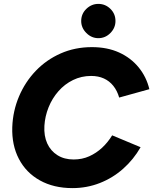

<svg xmlns="http://www.w3.org/2000/svg" viewBox="-20 -954 787 986"><path d="M352 12Q256 12 185 -27.5Q114 -67 77 -138Q40 -209 43 -301Q46 -384 77.5 -458.5Q109 -533 163.5 -590Q218 -647 291.5 -679.5Q365 -712 452 -712Q531 -712 591.5 -684.5Q652 -657 692 -608Q732 -559 747 -496L592 -453Q582 -488 562 -513Q542 -538 513.5 -551Q485 -564 448 -564Q398 -564 355 -543Q312 -522 280 -485.5Q248 -449 229.5 -403Q211 -357 208 -308Q205 -256 222.5 -217.5Q240 -179 275 -157Q310 -135 358 -135Q402 -135 438.5 -151.5Q475 -168 504.5 -195.5Q534 -223 556 -259L702 -198Q666 -135 612.5 -87.5Q559 -40 492.5 -14Q426 12 352 12ZM485 -758Q450 -758 423.5 -784.5Q397 -811 397 -846Q397 -883 423.5 -908.5Q450 -934 485 -934Q521 -934 547 -908.5Q573 -883 573 -846Q573 -811 547 -784.5Q521 -758 485 -758Z"/></svg>

Font: Figtree ExtraBold
Style: Italic
Weight: 800
Italic angle: -9.5°
Foundry: Erik Kennedy
Version: Version 2.001;gftools[0.9.30]